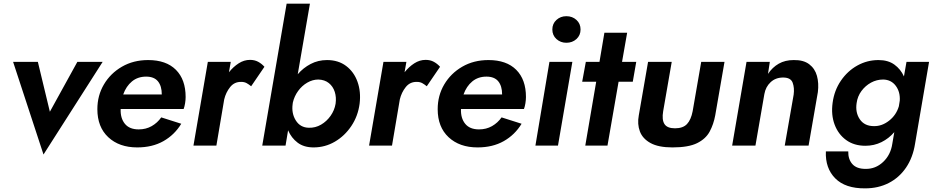

<svg xmlns="http://www.w3.org/2000/svg" viewBox="-20 -800 5131 1055"><path d="M52 -460H188L254 -186L405 -460H544L219 49Z M734 10Q635 10 575 -46Q515 -102 515 -200Q515 -275 551 -336Q587 -397 650 -433.5Q713 -470 794 -470Q893 -470 946.5 -416.5Q1000 -363 1000 -267Q1000 -251 997 -232.5Q994 -214 989 -201H643Q641 -151 666 -120Q691 -89 742 -89Q782 -89 813.5 -107Q845 -125 866 -155L976 -120Q939 -59 878 -24.5Q817 10 734 10ZM783 -379Q737 -379 705 -352.5Q673 -326 657 -281H869Q869 -327 848 -353Q827 -379 783 -379Z M1360 -326Q1348 -336 1335.5 -343Q1323 -350 1306 -350Q1268 -351 1244.5 -321.5Q1221 -292 1212 -254L1169 0H1043L1122 -460H1248L1238 -403Q1262 -433 1291.5 -452Q1321 -471 1354 -471Q1379 -471 1398.5 -460.5Q1418 -450 1433 -433Z M1956 -230Q1947 -162 1910.5 -107.5Q1874 -53 1820 -21.5Q1766 10 1703 10Q1650 10 1615.5 -16Q1581 -42 1563 -84L1549 0H1421L1555 -780H1683L1616 -392Q1646 -427 1687 -448.5Q1728 -470 1777 -470Q1839 -470 1882 -437.5Q1925 -405 1944.5 -350.5Q1964 -296 1956 -230ZM1824 -230Q1829 -265 1819.5 -295Q1810 -325 1787 -343.5Q1764 -362 1729 -363Q1698 -363 1668.5 -346Q1639 -329 1618 -300Q1597 -271 1589 -236L1588 -228Q1581 -177 1605.5 -138Q1630 -99 1677 -98Q1713 -97 1744 -115Q1775 -133 1796.5 -163.5Q1818 -194 1824 -230Z M2325 -326Q2313 -336 2300.5 -343Q2288 -350 2271 -350Q2233 -351 2209.5 -321.5Q2186 -292 2177 -254L2134 0H2008L2087 -460H2213L2203 -403Q2227 -433 2256.5 -452Q2286 -471 2319 -471Q2344 -471 2363.5 -460.5Q2383 -450 2398 -433Z M2604 10Q2505 10 2445 -46Q2385 -102 2385 -200Q2385 -275 2421 -336Q2457 -397 2520 -433.5Q2583 -470 2664 -470Q2763 -470 2816.5 -416.5Q2870 -363 2870 -267Q2870 -251 2867 -232.5Q2864 -214 2859 -201H2513Q2511 -151 2536 -120Q2561 -89 2612 -89Q2652 -89 2683.5 -107Q2715 -125 2736 -155L2846 -120Q2809 -59 2748 -24.5Q2687 10 2604 10ZM2653 -379Q2607 -379 2575 -352.5Q2543 -326 2527 -281H2739Q2739 -327 2718 -353Q2697 -379 2653 -379Z M3015 -638Q3015 -670 3037.5 -690.5Q3060 -711 3092 -711Q3125 -711 3147.5 -690.5Q3170 -670 3170 -638Q3170 -606 3147.5 -585.5Q3125 -565 3092 -565Q3060 -565 3037.5 -585.5Q3015 -606 3015 -638ZM2999 -460H3125L3046 0H2922Z M3199 -460H3274L3301 -620H3426L3398 -460H3476L3457 -351H3379L3318 0H3196L3256 -351H3179Z M3675 10Q3598 10 3554.5 -14Q3511 -38 3496 -78Q3481 -118 3490 -166L3541 -460H3671L3624 -189Q3616 -142 3631 -118.5Q3646 -95 3689 -95Q3733 -95 3755 -118.5Q3777 -142 3786 -189L3833 -460H3961L3910 -166Q3901 -117 3879.5 -77Q3858 -37 3810.5 -13.5Q3763 10 3675 10Z M4341 -280Q4346 -317 4335.5 -345.5Q4325 -374 4283 -374Q4242 -374 4214.5 -348.5Q4187 -323 4180 -283L4131 0H4003L4082 -460H4210L4200 -394Q4224 -430 4259 -450Q4294 -470 4341 -470Q4395 -471 4426.5 -447Q4458 -423 4469 -383Q4480 -343 4474 -294L4423 0H4292Z M4518 32H4641Q4640 75 4663.5 101.5Q4687 128 4736 128Q4791 129 4832.5 90Q4874 51 4883 -10L4894 -74Q4864 -39 4823.5 -19Q4783 1 4735 1Q4673 1 4629.5 -30.5Q4586 -62 4566 -115.5Q4546 -169 4555 -235Q4564 -303 4600.5 -356.5Q4637 -410 4691 -440Q4745 -470 4807 -470Q4860 -470 4894.5 -445Q4929 -420 4947 -380L4961 -460H5085L5008 -10Q4996 66 4958.5 121Q4921 176 4863.5 205.5Q4806 235 4734 235Q4625 236 4569.5 180Q4514 124 4518 32ZM4687 -234Q4679 -182 4704.5 -144.5Q4730 -107 4782 -107Q4826 -106 4865.5 -137Q4905 -168 4919 -216L4924 -247Q4927 -295 4902 -328.5Q4877 -362 4833 -363Q4797 -363 4766 -346Q4735 -329 4713.5 -300Q4692 -271 4687 -234Z"/></svg>

Font: Von Semi
Style: Italic
Weight: 600
Version: Version 4.000; ttfautohint (v1.8.4.7-5d5b)